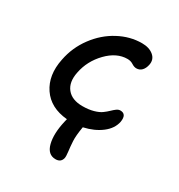

<svg xmlns="http://www.w3.org/2000/svg" viewBox="-149 -565 762 817"><g transform="rotate(30 232.0 -157.0)"><path d="M241.2 148.9Q202.6 148.9 190.9 103.8Q179.2 58.6 194.8 -8.8Q195.3 -11.2 196.5 -15.9Q197.8 -20.5 198.2 -22.9Q114.3 -30.3 75 -88.6Q35.6 -147 53.2 -231.9Q65.9 -297.4 105.5 -350.6Q145 -403.8 200.2 -433.3Q255.4 -462.9 314 -462.9Q349.6 -462.9 370.8 -445.1Q392.1 -427.2 386.2 -398.9Q382.3 -379.9 371.8 -368.9Q361.3 -357.9 345.2 -357.9Q334.5 -357.9 322 -366Q309.6 -374 293.9 -374Q241.2 -374 195.3 -326.7Q149.4 -279.3 137.2 -216.8Q126.5 -165 150.9 -134.5Q175.3 -104 227.1 -104Q257.3 -104 280.8 -110.6Q304.2 -117.2 317.4 -127Q330.6 -136.7 340.3 -146.2Q350.1 -155.8 359.1 -162.4Q368.2 -168.9 377 -168.9Q408.7 -168.9 401.9 -127.9Q394.5 -91.3 359.6 -64.7Q324.7 -38.1 273.9 -26.9Q266.1 18.6 267.6 44.2Q269 69.8 272 92.8Q274.9 115.7 272.9 125Q267.1 148.9 241.2 148.9Z"/></g></svg>

Font: Shantell Sans Irregular
Style: Italic
Weight: 400
Italic angle: -11.31°
Designer: Stephen Nixon, Anya Danilova, Shantell Martin
Foundry: Arrow Type
Version: Version 1.006;[9816181b4]